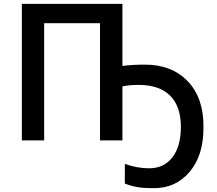

<svg xmlns="http://www.w3.org/2000/svg" viewBox="-20 -734 1136 1004"><path d="M620.1 -713.9V-389.2Q670.9 -396 735.8 -396Q877 -397 961.2 -309.6Q1045.4 -222.2 1043.9 -69.8Q1045.4 77.1 971.7 164.6Q897.9 252 779.8 250Q734.4 250 703.1 245.1Q669.9 240.2 632.8 226.1V123Q696.3 146 759.8 146Q836.9 146 881.3 88.9Q925.8 32.2 925.8 -70.8Q925.8 -177.7 869.6 -233.9Q813.5 -290 705.1 -290Q654.3 -290 620.1 -282.2V0H502.9V-612.8H210.9V0H94.2V-713.9Z"/></svg>

Font: Open Sans
Style: SemiBold
Weight: 600
Foundry: Ascender Corporation
Version: Version 1.10